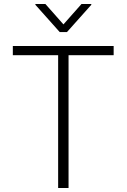

<svg xmlns="http://www.w3.org/2000/svg" viewBox="-20 -936 631 956"><path d="M43.9 -707H545.9V-661.1H321.3V0H269.5V-661.1H43.9ZM295.9 -814.5 385.7 -916H434.6V-912.1L313.5 -776.4H277.3L156.2 -912.1V-916H206.1Z"/></svg>

Font: Pretendard GOV ExtraLight
Style: Regular
Weight: 200
Designer: Base glyphs from Inter by Rasmus Andersson; Hangeul glyphs from Noto Sans CJK(Source Han Sans) by Jang Soo-young and Kan
Foundry: Kil Hyung-jin
Version: Version 1.309